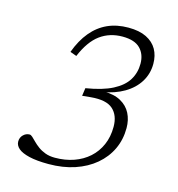

<svg xmlns="http://www.w3.org/2000/svg" viewBox="-107 -801 839 904"><g transform="rotate(15 312.5 -349.0)"><path d="M231.5 -26.5Q281.5 -26.5 323.5 -41.2Q365.5 -56 396.2 -83.5Q427 -111 444.2 -150.2Q461.5 -189.5 461.5 -238.5Q461.5 -294 429 -323.2Q396.5 -352.5 321.5 -345.5L280.5 -341.5L286 -380Q366.5 -393 415 -418Q463.5 -443 485.2 -478.5Q507 -514 507 -558Q507 -604 479.5 -632Q452 -660 393 -660Q330.5 -660 284 -626Q237.5 -592 205.5 -515.5L174 -527Q196 -587 229.5 -627.2Q263 -667.5 307.8 -687.8Q352.5 -708 409 -708Q462 -708 496.8 -690.8Q531.5 -673.5 548.5 -643.5Q565.5 -613.5 565.5 -573.5Q565.5 -525 541.2 -485.5Q517 -446 472 -419.5Q427 -393 364.5 -382.5L373.5 -387.5Q424.5 -387.5 457.2 -369.2Q490 -351 506 -319.8Q522 -288.5 522 -248.5Q522 -192.5 499.8 -145.2Q477.5 -98 436.2 -63.2Q395 -28.5 337.8 -9.2Q280.5 10 210.5 10Q152.5 10 116 1.2Q79.5 -7.5 62.5 -22.2Q45.5 -37 45.5 -56Q45.5 -75.5 58.8 -88.5Q72 -101.5 89.5 -101.5Q95.5 -101.5 103.8 -94Q112 -86.5 123 -75.2Q134 -64 149.2 -52.8Q164.5 -41.5 184.8 -34Q205 -26.5 231.5 -26.5Z"/></g></svg>

Font: Newsreader 9pt Light
Style: Italic
Weight: 300
Italic angle: -17°
Designer: Hugues Gentile
Foundry: Production Type
Version: Version 1.003